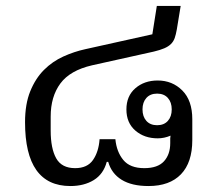

<svg xmlns="http://www.w3.org/2000/svg" viewBox="-20 -612 724 644"><path d="M216 12Q64 12 64 -202Q64 -263 81.5 -306Q99 -349 127.5 -377.5Q156 -406 192.5 -422.5Q229 -439 266 -447L491 -497L506 -592H586L573 -513Q570 -496 566 -484.5Q562 -473 553.5 -464.5Q545 -456 531 -450Q517 -444 496 -439L289 -393Q215 -376 182.5 -332Q150 -288 150 -221V-174Q150 -114 168.5 -81Q187 -48 232 -48Q273 -48 292 -75.5Q311 -103 314 -145H367Q371 -103 393.5 -75.5Q416 -48 464 -48Q509 -48 530 -71Q551 -94 551 -132V-148L552 -157Q531 -148 509 -148Q464 -148 434 -174Q404 -200 404 -245Q404 -290 434 -316Q464 -342 509 -342Q558 -342 591.5 -308.5Q625 -275 625 -212V-142Q625 -67 587 -27.5Q549 12 478 12Q422 12 388 -9Q354 -30 343 -69H338Q327 -28 294.5 -8Q262 12 216 12ZM507 -192Q530 -192 543 -206.5Q556 -221 556 -245Q556 -269 543 -283.5Q530 -298 507 -298Q484 -298 471 -283.5Q458 -269 458 -245Q458 -221 471 -206.5Q484 -192 507 -192Z"/></svg>

Font: IBM Plex Sans Thai Looped
Style: Regular
Weight: 400
Designer: Mike Abbink, Paul van der Laan, Pieter van Rosmalen, Ben Mitchell, Mark Frömberg
Foundry: Bold Monday
Version: Version 1.1